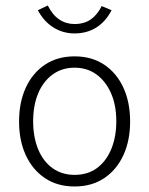

<svg xmlns="http://www.w3.org/2000/svg" viewBox="-20 -667 540 695"><path d="M250 8Q188 8 143 -22Q98 -52 73.5 -105Q49 -158 49 -227Q49 -297 73.5 -350Q98 -403 143 -433Q188 -463 250 -463Q312 -463 357 -433Q402 -403 426.5 -350Q451 -297 451 -227Q451 -158 426.5 -105Q402 -52 357 -22Q312 8 250 8ZM250 -34Q298 -34 331.5 -59Q365 -84 383 -128Q401 -172 401 -228Q401 -287 381.5 -330.5Q362 -374 328.5 -398Q295 -422 250 -422Q204 -422 170 -397Q136 -372 118 -328.5Q100 -285 100 -228Q100 -171 118 -127Q136 -83 170 -58.5Q204 -34 250 -34ZM348 -645 384 -630Q362 -588 328 -567Q294 -546 250 -546Q208 -546 173.5 -567.5Q139 -589 117 -630L153 -647Q170 -613 194.5 -596.5Q219 -580 250 -580Q271 -580 289 -586.5Q307 -593 322 -608Q337 -623 348 -645Z"/></svg>

Font: Inconsolata Light
Style: Regular
Weight: 300
Designer: Raph Levien, Cyreal, Brenton Simpson
Foundry: Raph Levien, Cyreal, Google
Version: Version 3.001